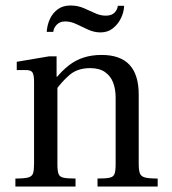

<svg xmlns="http://www.w3.org/2000/svg" viewBox="-20 -679 627 699"><path d="M335 0V-29Q365 -29 379 -32Q393 -35 397 -46Q401 -57 401 -81V-324Q401 -354 392 -378Q383 -402 362.5 -416.5Q342 -431 308 -431Q262 -431 233 -406Q204 -381 181 -348V-391Q205 -421 230 -440.5Q255 -460 284.5 -469.5Q314 -479 350 -479Q418 -479 451.5 -443Q485 -407 485 -335V-83Q485 -60 489 -48.5Q493 -37 507.5 -33Q522 -29 554 -29V0ZM36 0V-29Q69 -29 83 -33Q97 -37 100.5 -48.5Q104 -60 104 -83V-381Q104 -407 98 -415.5Q92 -424 75 -424H41V-454L159 -474H186V-400H189V-81Q189 -57 193 -46Q197 -35 211.5 -32Q226 -29 255 -29V0ZM346 -561Q323 -561 301 -571Q279 -581 258.5 -591Q238 -601 217 -601Q198 -601 186.5 -589Q175 -577 174 -563H150Q152 -590 162.5 -611.5Q173 -633 191.5 -646Q210 -659 236 -659Q262 -659 283.5 -650Q305 -641 325 -631.5Q345 -622 365 -622Q387 -622 397.5 -633.5Q408 -645 409 -658H432Q431 -634 420 -612Q409 -590 390.5 -575.5Q372 -561 346 -561Z"/></svg>

Font: Frank Ruhl Libre
Style: Regular
Weight: 400
Designer: Yanek Iontef
Foundry: Fontef
Version: Version 6.004